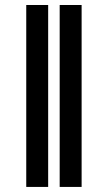

<svg xmlns="http://www.w3.org/2000/svg" viewBox="-20 -737 425 757"><path d="M169.9 -717.3V0H83.5V-717.3ZM301.8 -717.3V0H215.3V-717.3Z"/></svg>

Font: Inter Cardless
Style: Bold
Weight: 700
Designer: Rasmus Andersson
Foundry: rsms
Version: Version 4.001;git-9221beed3